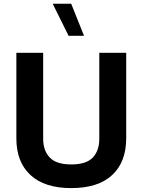

<svg xmlns="http://www.w3.org/2000/svg" viewBox="-20 -988 752 1014"><path d="M504.4 -254.4C504.4 -213.4 493.2 -180.7 470.2 -156.2C447.3 -131.8 409.7 -119.6 356.4 -119.6C303.7 -119.6 265.6 -131.8 242.7 -156.2C219.7 -180.7 208 -213.4 208 -254.4V-709H66.4V-257.3C66.4 -173.8 91.3 -109.4 141.1 -63.5C190.4 -17.6 262.2 5.4 356.4 5.4C450.7 5.4 522.9 -17.6 572.3 -63.5C621.6 -109.4 646.5 -173.8 646.5 -257.3V-709H504.4ZM356 -968.3H258.3L342.3 -798.8H423.8Z"/></svg>

Font: Estedad Bold
Style: Regular
Weight: 700
Designer: Amin Abedi
Version: Version 7.3